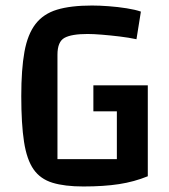

<svg xmlns="http://www.w3.org/2000/svg" viewBox="-20 -660 611 695"><path d="M282 15Q214 15 170 1.5Q126 -12 101.5 -47Q77 -82 67 -146.5Q57 -211 57 -312Q57 -409 68.5 -472.5Q80 -536 108.5 -573Q137 -610 186.5 -625Q236 -640 313 -640Q340 -640 373.5 -637.5Q407 -635 438.5 -630Q470 -625 490 -618L474 -518Q446 -524 412.5 -528Q379 -532 348.5 -534.5Q318 -537 297 -537Q239 -537 213.5 -523Q188 -509 188 -462V-84H502L515 -22Q466 -2 411 6.5Q356 15 282 15ZM403 -30V-257H318V-351H515V-22Z"/></svg>

Font: Changa Medium
Style: Regular
Weight: 500
Designer: Eduardo Rodriguez Tunni
Foundry: Eduardo Rodriguez Tunni
Version: Version 3.003